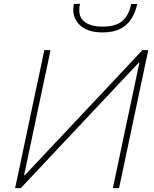

<svg xmlns="http://www.w3.org/2000/svg" viewBox="-20 -972 797 992"><path d="M58 0Q71 -60 83 -116.5Q94.5 -173 108.5 -238L158 -472.5Q172.5 -539.5 184.5 -596.2Q196.5 -653 209 -713H241Q228.5 -653 216.5 -596.2Q204.5 -539.5 190 -472L104.5 -67H108.5L346 -319.5Q435.5 -414.5 528 -513Q620.5 -611.5 716 -713H746Q733.5 -654.5 721.5 -597Q709.5 -539.5 695 -472L645.5 -238.5Q631.5 -173 620 -117Q608 -61 595 0H563Q576 -61 588 -117Q599.5 -173 613.5 -238.5L700 -647.5H696L454.5 -390.5Q344.5 -273.5 256.5 -180Q168.5 -86.5 87.5 0ZM510.5 -804.5Q426 -804.5 387.5 -847.5Q358.5 -879.5 358.5 -921.5Q358.5 -936 362 -951.5L393.5 -952.5Q389.5 -935 389.5 -920Q389.5 -883.5 412.5 -863Q444 -834.5 510.5 -834.5Q577.5 -834.5 611.2 -862.8Q645 -891 658 -951.5H689Q680.5 -910 660 -876.8Q639.5 -843.5 603.5 -824Q567.5 -804.5 510.5 -804.5Z"/></svg>

Font: Heraclito Thin
Style: Italic
Weight: 100
Italic angle: -12°
Designer: Kostas Bartsokas (font) & Cristiano Sobral (main changes)
Foundry: Kostas Bartsokas (font) & Cristiano Sobral (main changes)
Version: Version 1.00;July 8, 2020;FontCreator 13.0.0.2655 64-bit